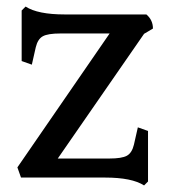

<svg xmlns="http://www.w3.org/2000/svg" viewBox="-20 -541 519 585"><path d="M313 -58Q351 -58 366.5 -66.5Q382 -75 388 -100L400 -153L431 -142V12L419 24Q382 0 300 0H44L33 -31L314 -439H164Q126 -439 110.5 -430.5Q95 -422 89 -397L77 -344L46 -355V-509L58 -521Q95 -497 177 -497H426Q446 -480 446 -454L419 -438L156 -58Z"/></svg>

Font: Gabriela
Style: Regular
Weight: 400
Designer: Eduardo Rodriguez Tunni
Foundry: Eduardo Rodriguez Tunni
Version: Version 1.003